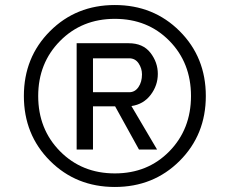

<svg xmlns="http://www.w3.org/2000/svg" viewBox="-20 -732 914 764"><path d="M695 -92Q591 12 437 12Q283 12 179 -92Q75 -196 75 -350Q75 -504 179 -608Q283 -712 437 -712Q591 -712 695 -608Q799 -504 799 -350Q799 -196 695 -92ZM132 -350Q132 -218 219 -130Q306 -42 437 -42Q568 -42 654 -130Q740 -218 740 -350Q740 -482 654 -569.5Q568 -657 437 -657Q306 -657 219 -569Q132 -481 132 -350ZM285 -137V-560H492Q549 -560 578.5 -522Q608 -484 608 -438Q608 -392 579.5 -354.5Q551 -317 503 -310L605 -137H533L438 -309H350V-137ZM350 -365H494Q517 -365 531 -385.5Q545 -406 545 -436Q545 -460 531.5 -480Q518 -500 494 -500H350Z"/></svg>

Font: Overpass Light
Style: Regular
Weight: 300
Designer: Delve Withrington, Thomas Jockin
Foundry: Delve Fonts
Version: Version 3.000;DELV;Overpass